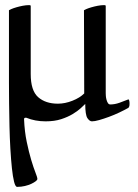

<svg xmlns="http://www.w3.org/2000/svg" viewBox="-20 -462 541 750"><path d="M313 -56Q307 -50 295 -39Q283 -28 264 -16.5Q245 -5 219 3.5Q193 12 158 12Q117 12 83 -2H79Q74 -2 74 4Q76 52 84.5 92.5Q93 133 102 163Q111 193 118.5 212Q126 231 126 237Q126 241 119.5 246Q113 251 102.5 256Q92 261 77.5 264.5Q63 268 47 268Q40 268 35 248Q30 228 26.5 195Q23 162 20.5 119Q18 76 17 31Q16 -14 15.5 -58.5Q15 -103 15 -139V-422Q16 -423 24 -426.5Q32 -430 44 -433.5Q56 -437 69 -439.5Q82 -442 94 -442Q98 -442 100 -440V-173Q100 -108 129 -82.5Q158 -57 206 -57Q234 -57 263 -68.5Q292 -80 309 -97L308 -422Q309 -423 317 -426.5Q325 -430 337 -433.5Q349 -437 362 -439.5Q375 -442 387 -442Q391 -442 393 -440V-98Q393 -94 393.5 -87Q394 -80 396 -72.5Q398 -65 401.5 -59.5Q405 -54 411 -54Q428 -54 446.5 -60.5Q465 -67 482 -74Q486 -70 486 -58Q486 -50 485 -47Q484 -44 482 -41Q466 -32 446 -22.5Q426 -13 405.5 -5.5Q385 2 367.5 7Q350 12 339 12Q330 12 321.5 -0.5Q313 -13 313 -56Z"/></svg>

Font: Lusitana
Style: Regular
Weight: 400
Designer: Ana Paula Megda
Foundry: Ana Paula Megda
Version: Version 1.000; ttfautohint (v1.1) -l 8 -r 50 -G 200 -x 14 -D